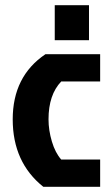

<svg xmlns="http://www.w3.org/2000/svg" viewBox="-20 -720 430 740"><path d="M167 -260Q167 -355 216 -406H366V-511H155Q29 -426 29 -260Q29 -94 147 0H366V-105H216Q193 -131 180 -174.5Q167 -218 167 -260ZM191 -700H323V-565H191Z"/></svg>

Font: Jockey One
Style: Regular
Weight: 400
Designer: TypeTogether
Foundry: TypeTogether
Version: Version 1.002